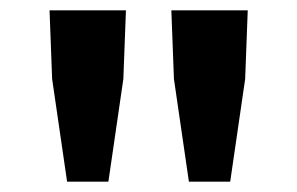

<svg xmlns="http://www.w3.org/2000/svg" viewBox="-20 -706 576 372"><path d="M110 -354 81 -553 76 -686H224L219 -553L190 -354ZM346 -354 317 -553 312 -686H460L455 -553L426 -354Z"/></svg>

Font: TypoPRO Source Sans Pro
Style: Bold
Weight: 700
Designer: Paul D. Hunt
Foundry: Adobe Systems Incorporated
Version: Version 2.020;PS 2.000;hotconv 1.0.86;makeotf.lib2.5.63406